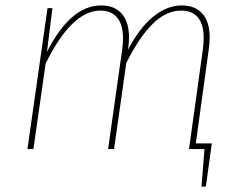

<svg xmlns="http://www.w3.org/2000/svg" viewBox="-20 -549 892 707"><path d="M760 -21 738 138H722L733 0H676L727 -367Q730 -390 730 -409Q730 -459 709 -484.5Q688 -510 647 -510Q592 -510 542.5 -461.5Q493 -413 445 -317L400 0H378L430 -367Q433 -390 433 -408Q433 -458 411.5 -484Q390 -510 350 -510Q244 -510 148 -315L103 0H81L155 -519H173L153 -358Q196 -443 246 -486Q296 -529 352 -529Q402 -529 428.5 -498.5Q455 -468 455 -411Q455 -392 452 -369L451 -365Q493 -446 544 -487.5Q595 -529 649 -529Q699 -529 725.5 -498.5Q752 -468 752 -411Q752 -392 749 -369L701 -21Z"/></svg>

Font: Fira Sans Thin
Style: Italic
Weight: 250
Italic angle: -8°
Designer: Carrois Corporate & Edenspiekermann AG
Foundry: Carrois Corporate GbR & Edenspiekermann AG
Version: Version 4.203